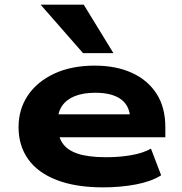

<svg xmlns="http://www.w3.org/2000/svg" viewBox="-20 -797 783 828"><path d="M425 11Q307 11 225 -20.5Q143 -52 101.5 -110.5Q60 -169 60 -249Q60 -325 99.5 -384.5Q139 -444 213 -479Q287 -514 389 -514Q480 -514 548.5 -483Q617 -452 655 -393Q693 -334 693 -249V-205H201V-304H562L542 -283Q540 -341 501.5 -369Q463 -397 391 -397Q340 -397 304 -383Q268 -369 248.5 -341.5Q229 -314 229 -273V-256Q229 -211 249 -180.5Q269 -150 314.5 -134.5Q360 -119 438 -119Q496 -119 547 -128Q598 -137 631 -156L675 -41Q632 -14 565.5 -1.5Q499 11 425 11ZM338 -568 155 -777H341L469 -568Z"/></svg>

Font: Nunito Sans 7pt Expanded ExtraBold
Style: Regular
Weight: 800
Width: 7
Designer: Vernon Adams
Foundry: Vernon Adams
Version: Version 3.101;gftools[0.9.27]